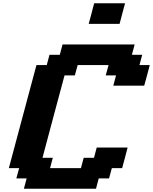

<svg xmlns="http://www.w3.org/2000/svg" viewBox="-20 -1145 929 1165"><path d="M125 0H562.5L579.1 -62.5H641.6L658.7 -125H721.2Q727.1 -145.5 738 -187.3Q749 -229 754.4 -250H566.9L550.3 -187.5H487.8L471.2 -125H283.7L300.3 -187.5H237.8Q259.8 -270.5 304.4 -437.3Q349.1 -604 371.6 -687.5H434.1L451.2 -750H638.7L621.6 -687.5H684.1L667.5 -625H855Q860.8 -645.5 872.1 -687.3Q883.3 -729 888.7 -750H826.2L842.8 -812.5H780.3L796.9 -875H359.4L342.8 -812.5H280.3L263.7 -750H201.2Q173.3 -646 117.4 -437.5Q61.5 -229 33.7 -125H96.2L79.1 -62.5H141.6ZM518.1 -1000H705.6Q710.9 -1020.5 721.9 -1062.3Q732.9 -1104 738.8 -1125H551.3Q545.9 -1104 534.9 -1062.3Q523.9 -1020.5 518.1 -1000Z"/></svg>

Font: Faithful 32x
Style: SemiboldOblique
Weight: 400
Foundry: Faithful Resource Pack
Version: Version 1.0; January 27, 2023